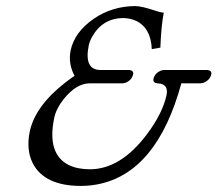

<svg xmlns="http://www.w3.org/2000/svg" viewBox="-20 -593 708 625"><path d="M492.2 -321.8Q477.5 -323.2 479.5 -335.9Q483.4 -354 502.9 -362.8Q508.8 -364.7 513.7 -365.2H654.8Q669.4 -363.8 668 -352.1Q664.1 -333 644 -324.2Q638.2 -322.3 633.3 -321.8H570.3Q490.7 -29.3 296.4 7.3Q270 12.2 243.2 12.2Q124.5 12.2 86.4 -62Q64.9 -105.5 76.7 -164.1Q94.2 -247.6 191.9 -323.7Q207.5 -335.9 222.7 -346.2Q201.2 -386.2 210 -429.2Q222.7 -488.8 285.6 -532.2Q345.2 -572.8 419.9 -573.2Q441.4 -573.2 487.3 -557.6Q503.4 -552.2 513.2 -551.8Q504.9 -511.2 502 -438L474.1 -433.1Q471.2 -502.4 422.4 -525.4Q403.8 -533.7 382.3 -534.2Q313.5 -534.2 279.3 -472.2Q271 -457 268.6 -443.8Q253.4 -365.7 306.6 -365.2H400.4Q415 -363.8 413.6 -352.1Q409.7 -333 390.1 -324.2Q384.3 -322.3 379.4 -321.8H272.5Q228.5 -321.8 187 -270Q163.1 -239.7 156.7 -210Q131.8 -91.8 204.1 -55.7Q232.4 -42 272.9 -42Q372.6 -42 458.5 -156.2Q509.8 -225.1 522 -283.2Q528.8 -314.9 502 -320.8Q496.6 -321.8 492.2 -321.8Z"/></svg>

Font: Linux Biolinum Capitals O
Style: Italic Samll Caps
Weight: 400
Italic angle: -12°
Designer: Philipp H. Poll
Foundry: Philipp H. Poll
Version: Version 0.6.2